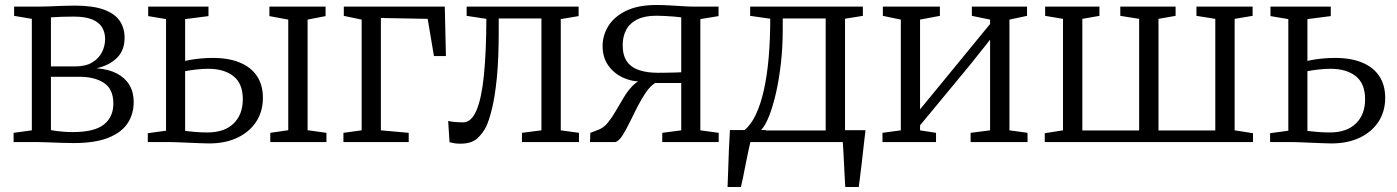

<svg xmlns="http://www.w3.org/2000/svg" viewBox="-20 -569 5596 769"><path d="M275 4Q253.5 4 224.8 3Q196 2 170.2 1Q144.5 0 130 0H34.5V-37L107.5 -47V-493.5L36.5 -505.5V-542.5H139Q155.5 -542.5 178.8 -543.5Q202 -544.5 228.2 -545.5Q254.5 -546.5 279.5 -546.5Q352 -546.5 396 -530.5Q440 -514.5 459.5 -485.5Q479 -456.5 479 -418Q479 -367 448.2 -337Q417.5 -307 366.5 -295.5Q414.5 -292 447.8 -274.8Q481 -257.5 498.2 -228.8Q515.5 -200 515.5 -160.5Q515.5 -112.5 491.2 -75.5Q467 -38.5 414 -17.2Q361 4 275 4ZM271.5 -40Q358 -40 396 -70.2Q434 -100.5 434 -154Q434 -212.5 396.2 -237Q358.5 -261.5 298.5 -261.5H184V-48Q192.5 -46 206.5 -44.2Q220.5 -42.5 237.5 -41.2Q254.5 -40 271.5 -40ZM184 -303H281.5Q323 -303 349.2 -318.8Q375.5 -334.5 388.2 -359.5Q401 -384.5 401 -413Q401 -438.5 389.2 -458.8Q377.5 -479 350 -490.8Q322.5 -502.5 275 -502.5Q251.5 -502.5 228 -501.8Q204.5 -501 184 -499.5Z M1062.5 0V-37L1134.5 -47.5V-490.5L1059 -504.5V-542.5H1284V-504.5L1212 -490.5V-47.5L1287.5 -37V0ZM572 0V-35.5L645 -45.5V-492.5L573.5 -504.5V-542.5H815V-504.5L721.5 -492.5V-325Q736 -328.5 754.2 -331.2Q772.5 -334 792.5 -335.5Q812.5 -337 832.5 -337Q896.5 -337 941.2 -318.2Q986 -299.5 1009.5 -263.8Q1033 -228 1033 -177.5Q1033 -123.5 1006.8 -82.5Q980.5 -41.5 932 -18Q883.5 5.5 817 5.5Q802.5 5.5 781.8 4.5Q761 3.5 738.8 2.8Q716.5 2 696.8 1Q677 0 663.5 0ZM810.5 -38.5Q879 -38.5 915.8 -74.5Q952.5 -110.5 952.5 -171.5Q952.5 -234.5 915 -264Q877.5 -293.5 814 -293.5Q790.5 -293.5 765.2 -290.5Q740 -287.5 721.5 -284V-44.5Q739 -42.5 762.2 -40.5Q785.5 -38.5 810.5 -38.5Z M1355.5 0V-37L1428.5 -47V-490.5L1357 -505.5V-542.5H1761.5L1766 -344.5H1718L1693 -493.5L1505.5 -497V-47L1617 -37V0Z M1823.5 6.5Q1809 6.5 1797.8 4.5Q1786.5 2.5 1780.5 0.5L1775 -84.5Q1785 -82 1800.8 -80.5Q1816.5 -79 1835 -79Q1868 -79 1888.5 -127.2Q1909 -175.5 1918.2 -267.8Q1927.5 -360 1928 -493.5L1849 -505.5V-542.5H2297.5V-504.5L2226 -492.5V-47L2299 -37V0H2070.5V-37L2148.5 -47V-495H1977.5V-444Q1977.5 -333 1970 -257.8Q1962.5 -182.5 1951 -135.8Q1939.5 -89 1928 -63.5Q1913.5 -34 1890.5 -13.8Q1867.5 6.5 1823.5 6.5Z M2343 0 2344.5 -37 2378.5 -50Q2399 -58 2415.5 -78.8Q2432 -99.5 2447.2 -126Q2462.5 -152.5 2478.5 -179Q2494.5 -205.5 2513.5 -225.2Q2532.5 -245 2557.5 -251.5L2560 -242Q2515.5 -240.5 2477.5 -257.2Q2439.5 -274 2416.5 -306.5Q2393.5 -339 2393.5 -384Q2393.5 -428 2417.2 -465.8Q2441 -503.5 2488.8 -526.2Q2536.5 -549 2608.5 -549Q2632 -549 2660.5 -547.5Q2689 -546 2715.2 -544.2Q2741.5 -542.5 2757.5 -542.5H2858V-504.5L2785 -492.5V-47L2858.5 -37V0H2632.5V-37L2708.5 -47V-236.5H2604Q2585 -225 2567.2 -199.2Q2549.5 -173.5 2533.2 -141.5Q2517 -109.5 2502 -78.8Q2487 -48 2473 -26.2Q2459 -4.5 2445 0ZM2614.5 -277.5Q2629 -277.5 2647.2 -277.8Q2665.5 -278 2682.5 -278.5Q2699.5 -279 2708.5 -279.5V-499.5Q2699 -501 2680.8 -502.5Q2662.5 -504 2643 -505Q2623.5 -506 2608.5 -506Q2561.5 -506 2531.5 -490.8Q2501.5 -475.5 2487.8 -449Q2474 -422.5 2474 -388.5Q2474 -346.5 2491.5 -322.2Q2509 -298 2540.8 -287.8Q2572.5 -277.5 2614.5 -277.5Z M2945.5 0V-45.5L2960 -46.5Q2986.5 -67 3006.5 -108.5Q3026.5 -150 3039.5 -208.5Q3052.5 -267 3058.8 -339.5Q3065 -412 3065 -494L2984.5 -505.5V-542.5H3436V-505.5L3364.5 -494V0ZM3027 -46.5H3287V-495H3115V-449Q3115 -382.5 3108 -318.8Q3101 -255 3088.8 -200.2Q3076.5 -145.5 3060.8 -105.2Q3045 -65 3027 -46.5ZM2894 180Q2895.5 142.5 2896.8 104.8Q2898 67 2899.5 28.5Q2901 -10 2903.5 -48H3049L2987 -7Q2982.5 11.5 2977 37.5Q2971.5 63.5 2966 91.2Q2960.5 119 2955.8 142.8Q2951 166.5 2947.5 180ZM3365.5 180Q3364 157 3362.8 133.5Q3361.5 110 3360.5 87Q3359.5 64 3358.2 41.8Q3357 19.5 3355.5 -0.5L3310.5 -47.5H3446.5Q3444 -25 3441.2 -2.2Q3438.5 20.5 3436 43.5Q3433.5 66.5 3430.8 89.5Q3428 112.5 3425.2 135.2Q3422.5 158 3419.5 180Z M3514.5 0V-37L3588 -47V-490.5L3516 -505.5V-542.5H3744.5V-505.5L3665 -490.5V-131L3739 -221L3945.5 -473V-490.5L3872.5 -505.5V-542.5H4093.5V-505.5L4023 -490.5V-47L4095.5 -37V0H3867.5V-37L3945.5 -47V-410L3865.5 -309.5L3665 -67V-47L3729 -37V0Z M4164.5 0V-35.5L4237.5 -47V-493.5L4166 -505.5V-542.5H4383.5V-505.5L4315 -493.5V-46.5H4542.5V-493.5L4467 -505.5V-542.5H4688.5V-505.5L4620 -493.5V-46.5H4847.5V-493.5L4772 -505.5V-542.5H4997V-505.5L4925 -493.5V-47L4998.5 -35.5V0Z M5067 0V-35.5L5140 -45.5V-492.5L5068.5 -504.5V-542.5H5310V-504.5L5216.5 -492.5V-325Q5231 -328.5 5249.2 -331.2Q5267.5 -334 5287.5 -335.5Q5307.5 -337 5327.5 -337Q5391.5 -337 5436.2 -318.2Q5481 -299.5 5504.5 -263.8Q5528 -228 5528 -177.5Q5528 -123.5 5501.8 -82.5Q5475.5 -41.5 5427 -18Q5378.5 5.5 5312 5.5Q5297.5 5.5 5276.8 4.5Q5256 3.5 5233.8 2.8Q5211.5 2 5191.8 1Q5172 0 5158.5 0ZM5305.5 -38.5Q5374 -38.5 5410.8 -74.5Q5447.5 -110.5 5447.5 -171.5Q5447.5 -234.5 5410 -264Q5372.5 -293.5 5309 -293.5Q5285.5 -293.5 5260.2 -290.5Q5235 -287.5 5216.5 -284V-44.5Q5234 -42.5 5257.2 -40.5Q5280.5 -38.5 5305.5 -38.5Z"/></svg>

Font: Merriweather 48pt Light
Style: Regular
Weight: 300
Version: Version 2.100